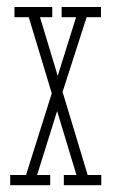

<svg xmlns="http://www.w3.org/2000/svg" viewBox="-20 -544 332 564"><path d="M10 0V-30H56.5L134.5 -277.5L139 -287.5L203.5 -493.5H161V-523.5H276.5V-493.5H234.5L159 -259L156.5 -245.5L89 -30H127.5V0ZM167.5 0V-30H204.5L64.5 -493.5H22.5V-523.5H90H133.5V-493.5H97.5L237.5 -30H277.5V0H210Z"/></svg>

Font: Imbue Thin
Style: Regular
Weight: 100
Designer: Tyler Finck
Foundry: Etcetera Type Company
Version: Version 1.102